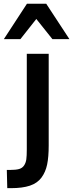

<svg xmlns="http://www.w3.org/2000/svg" viewBox="-57 -816 386 1014"><path d="M-36.6 -609.4 85.4 -796.4H187L309.6 -609.4H219.7L134.8 -715.8L50.8 -609.4ZM-18.6 177.7 -21 81.5H-3.9Q26.4 81.5 43.7 76.7Q61 71.8 70.3 57.6Q79.6 43.5 82 25.4Q84.5 7.3 84.5 -26.9V-531.7H200.2V-47.9Q200.2 13.2 191.9 53Q183.6 92.8 161.9 122.1Q140.1 151.4 100.8 164.6Q61.5 177.7 1 177.7Z"/></svg>

Font: Oxygen
Style: Bold
Weight: 700
Designer: vernon adams
Foundry: Vernon Adams
Version: Version 0.2.3 webfont; ttfautohint (v0.93.3-1d66) -l 8 -r 50